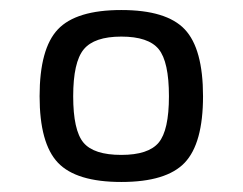

<svg xmlns="http://www.w3.org/2000/svg" viewBox="-20 -627 484 383"><path d="M385 -435Q385 -341 348.5 -302.5Q312 -264 222 -264Q132 -264 95.5 -302.5Q59 -341 59 -435Q59 -530 95.5 -568.5Q132 -607 222 -607Q312 -607 348.5 -568.5Q385 -530 385 -435ZM222 -318Q276 -318 296.5 -342.5Q317 -367 317 -435Q317 -504 296.5 -529Q276 -554 222 -554Q168 -554 147 -528.5Q126 -503 126 -435Q126 -367 146.5 -342.5Q167 -318 222 -318Z"/></svg>

Font: Exo 2
Style: Regular
Weight: 400
Designer: Natanael Gama
Version: Version 1.001;PS 001.001;hotconv 1.0.70;makeotf.lib2.5.58329